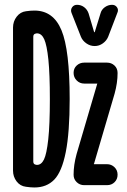

<svg xmlns="http://www.w3.org/2000/svg" viewBox="-20 -785 540 814"><path d="M455.1 -764.6Q468.8 -764.6 476.1 -753.9Q483.4 -743.2 477.5 -730.5L438.5 -628.9Q431.6 -612.3 416 -601.1Q400.4 -589.8 381.3 -589.8Q362.3 -589.8 346.2 -601.1Q330.1 -612.3 323.2 -628.9L283.2 -730.5Q278.3 -743.2 285.6 -753.9Q293 -764.6 306.6 -764.6Q323.2 -764.6 336.4 -754.9Q349.6 -745.1 355.5 -728.5L378.9 -649.4Q378.9 -648.4 380.9 -648.4Q381.8 -648.4 381.8 -649.4L406.2 -728.5Q410.2 -744.1 424.3 -754.4Q438.5 -764.6 455.1 -764.6ZM304.7 -131.8 391.6 -427.7V-428.7L392.6 -429.7Q392.6 -430.7 391.6 -430.7H336.9Q318.4 -430.7 305.2 -443.8Q292 -457 292 -476.1Q292 -495.1 305.2 -507.3Q318.4 -519.5 336.9 -519.5H433.6Q452.1 -519.5 465.3 -507.3Q478.5 -495.1 478.5 -475.6Q478.5 -433.6 465.8 -387.7L378.9 -91.8L377.9 -90.8V-89.8Q377.9 -88.9 378.9 -88.9H433.6Q452.1 -88.9 465.3 -76.2Q478.5 -63.5 478.5 -44.4Q478.5 -25.4 465.8 -12.7Q453.1 0 433.6 0H336.9Q318.4 0 305.2 -12.7Q292 -25.4 292 -43.9Q292 -85.9 304.7 -131.8ZM121.1 -628.9V-100.6Q121.1 -90.8 127.9 -87.9Q133.8 -85.9 136.7 -85.9Q155.3 -85.9 166.5 -108.9Q177.7 -131.8 184.6 -194.3Q191.4 -256.8 191.4 -365.2Q191.4 -470.7 185.1 -532.2Q178.7 -593.8 167.5 -618.7Q156.2 -643.6 136.7 -643.6Q133.8 -643.6 127.9 -641.6Q121.1 -638.7 121.1 -628.9ZM89.8 6.8Q65.4 3.9 50.3 -16.1Q35.2 -36.1 35.2 -61.5V-668Q35.2 -694.3 50.8 -714.4Q66.4 -734.4 89.8 -737.3Q109.4 -740.2 126 -740.2Q206.1 -740.2 240.7 -656.7Q275.4 -573.2 275.4 -365.2Q275.4 -223.6 258.8 -140.1Q242.2 -56.6 210 -23.4Q177.7 9.8 126 9.8Q109.4 9.8 89.8 6.8Z"/></svg>

Font: Rounded Mgen+ 1m medium
Style: Regular
Weight: 500
Designer: [Source Han Sans]
Ryoko NISHIZUKA  (kana & ideographs); Paul D. Hunt (Latin, Greek & Cyrillic); Wenlong ZHANG  (bopomofo
Version: Version 1.059.20150602